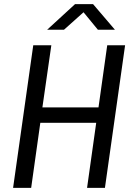

<svg xmlns="http://www.w3.org/2000/svg" viewBox="-20 -904 640 924"><path d="M43 0 140 -686H227L184 -387H454L496 -686H582L485 0H399L443 -313H174L130 0ZM207 -761 341 -884H428L533 -761H451L382 -845L288 -761Z"/></svg>

Font: Chivo Mono Medium Light
Style: Italic
Weight: 300
Italic angle: -8.05°
Monospace: yes
Version: Version 1.008